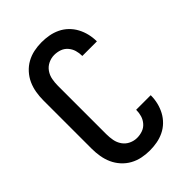

<svg xmlns="http://www.w3.org/2000/svg" viewBox="-221 -838 941 941"><g transform="rotate(-45 250.0 -367.5)"><path d="M247 8Q220 8 193.5 2.5Q167 -3 143.5 -16Q120 -29 101.5 -49.5Q83 -70 72 -94.5Q61 -119 56.5 -146Q52 -173 52 -200V-535Q52 -562 56.5 -589Q61 -616 72 -640.5Q83 -665 101.5 -685.5Q120 -706 143.5 -719Q167 -732 193.5 -737.5Q220 -743 247 -743Q273 -743 298 -738.5Q323 -734 346 -723Q369 -712 387.5 -694Q406 -676 418 -653.5Q430 -631 436 -606Q442 -581 442 -556Q442 -556 442 -555.5Q442 -555 442 -554H341Q341 -554 341 -554.5Q341 -555 341 -555Q341 -575 335.5 -593.5Q330 -612 317 -627Q304 -642 285.5 -648.5Q267 -655 247 -655Q226 -655 206 -645.5Q186 -636 173.5 -618Q161 -600 157 -578.5Q153 -557 153 -535V-200Q153 -178 157 -156.5Q161 -135 173.5 -117Q186 -99 206 -89.5Q226 -80 247 -80Q267 -80 285.5 -86.5Q304 -93 317 -108Q330 -123 335.5 -141.5Q341 -160 341 -180Q341 -180 341 -180.5Q341 -181 341 -181H442Q442 -180 442 -179.5Q442 -179 442 -179Q442 -154 436 -129Q430 -104 418 -81.5Q406 -59 387.5 -41Q369 -23 346 -12Q323 -1 298 3.5Q273 8 247 8Z"/></g></svg>

Font: Zed Sans Semibold
Style: Regular
Weight: 600
Designer: Belleve Invis
Foundry: Belleve Invis
Version: Version 1.0.0; ttfautohint (v1.8.4)